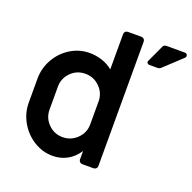

<svg xmlns="http://www.w3.org/2000/svg" viewBox="-135 -902 1053 1051"><g transform="rotate(20 391.0 -376.5)"><path d="M57 -217V-356Q57 -417 87 -470Q117 -523 168 -554.5Q219 -586 279 -586Q317 -586 352.5 -574Q388 -562 414 -540V-745Q414 -754 420 -760Q426 -766 435 -766H513Q522 -766 528 -760Q534 -754 534 -745V-21Q534 -12 528 -6Q522 0 513 0H448Q439 0 433 -6Q427 -12 427 -21V-69Q400 -28 362 -7.5Q324 13 278 13Q220 13 169 -18.5Q118 -50 87.5 -103Q57 -156 57 -217ZM594 -656 639 -753Q641 -759 647 -762.5Q653 -766 659 -766H767Q774 -766 778 -761.5Q782 -757 782 -751Q782 -745 777 -740L674 -644Q666 -636 653 -636H607Q599 -636 594.5 -642Q590 -648 594 -656ZM414 -220V-353Q414 -402 379 -436.5Q344 -471 295 -471Q246 -471 211.5 -436.5Q177 -402 177 -353V-220Q177 -171 211.5 -136.5Q246 -102 295 -102Q344 -102 379 -136.5Q414 -171 414 -220Z"/></g></svg>

Font: Miriam Libre
Style: Bold
Weight: 700
Designer: Michal Sahar
Foundry: Hagilda
Version: Version 1.001